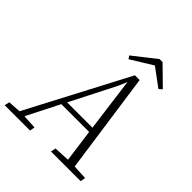

<svg xmlns="http://www.w3.org/2000/svg" viewBox="-254 -999 1148 1148"><g transform="rotate(45 320.0 -425.0)"><path d="M-27 0 -20 -32 61 -37 397 -677H437L528 -37L621 -32L615 0H364L371 -32L471 -37L443 -244H208L103 -37L193 -32L187 0ZM370 -561 225 -276H439L394 -617ZM458 -850 574 -736 555 -718 440 -803 302 -718 289 -737 433 -850Z"/></g></svg>

Font: Source Serif 4 SmText Light
Style: Italic
Weight: 300
Italic angle: -12°
Designer: Frank Grießhammer
Foundry: Adobe
Version: Version 4.005;hotconv 1.1.0;makeotfexe 2.6.0